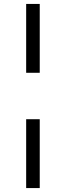

<svg xmlns="http://www.w3.org/2000/svg" viewBox="-20 -762 335 976"><path d="M182 -392V-742H113V-392ZM182 194V-156H113V194Z"/></svg>

Font: Montserrat-Alt1
Style: Regular
Weight: 400
Designer: Differentunic
Foundry: Differentunic
Version: Version 7.222